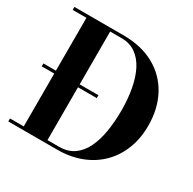

<svg xmlns="http://www.w3.org/2000/svg" viewBox="-163 -920 1096 1089"><g transform="rotate(30 385.0 -375.0)"><path d="M31 -365.5V-384.5H391.5V-365.5ZM343 -750Q462 -750 547 -702.8Q632 -655.5 677.5 -571Q723 -486.5 723 -375Q723 -291.5 696 -222.8Q669 -154 618.8 -104Q568.5 -54 498.5 -27Q428.5 0 343 0H23V-19.5H113V-730.5H23V-750ZM268.5 -19.5H343Q401 -19.5 440.2 -47Q479.5 -74.5 503.2 -123.5Q527 -172.5 537.5 -237Q548 -301.5 548 -375Q548 -449 536.2 -513.5Q524.5 -578 499.8 -626.8Q475 -675.5 436.2 -703Q397.5 -730.5 343 -730.5H268.5Z"/></g></svg>

Font: Bodoni Moda
Style: Bold
Weight: 700
Designer: Owen Earl
Foundry: indestructible type
Version: Version 2.005